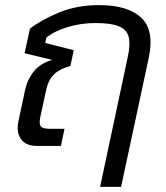

<svg xmlns="http://www.w3.org/2000/svg" viewBox="-20 -570 648 750"><path d="M371 160 479 -347Q490 -397 482.5 -426Q475 -455 444 -467.5Q413 -480 353 -480Q297 -480 245 -464.5Q193 -449 161 -423L157 -402L268 -374L255 -312Q215 -302 192 -280.5Q169 -259 160 -217L138 -116Q132 -88 138.5 -77.5Q145 -67 173 -67H232L218 0H124Q81 0 62 -26.5Q43 -53 52 -96L78 -219Q87 -260 112.5 -291.5Q138 -323 184 -336L76 -362L97 -458Q142 -493 211.5 -521.5Q281 -550 367 -550Q480 -550 532 -500.5Q584 -451 561 -344L453 160Z"/></svg>

Font: Kanit Light
Style: Italic
Weight: 300
Italic angle: -12°
Designer: Katatrad Team
Foundry: CadsonDemak
Version: Version 2.000; ttfautohint (v1.8.3)